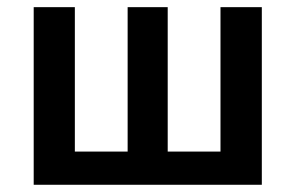

<svg xmlns="http://www.w3.org/2000/svg" viewBox="-20 -511 817 531"><path d="M73.2 0V-491.2H187V-91.8H333V-491.2H443.8V-91.8H589.8V-491.2H704.1V0Z"/></svg>

Font: SourceSansPro-Semibold
Style: Regular
Weight: 600
Designer: Paul D. Hunt
Foundry: Adobe Systems Incorporated
Version: Version 2.020;PS 2.0;hotconv 1.0.86;makeotf.lib2.5.63406